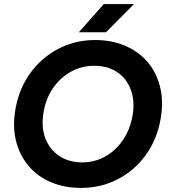

<svg xmlns="http://www.w3.org/2000/svg" viewBox="-20 -908 829 940"><path d="M377 12Q296 12 230.5 -15.5Q165 -43 121 -94.5Q77 -146 59 -215.5Q41 -285 55 -370Q72 -472 127.5 -549Q183 -626 265.5 -669Q348 -712 446 -712Q527 -712 592.5 -684Q658 -656 702 -605Q746 -554 763.5 -483.5Q781 -413 767 -329Q750 -228 695 -151Q640 -74 557.5 -31Q475 12 377 12ZM383 -113Q444 -113 495.5 -142Q547 -171 582 -222.5Q617 -274 629 -342Q641 -413 620.5 -468.5Q600 -524 553.5 -555Q507 -586 441 -586Q380 -586 327.5 -557Q275 -528 239.5 -476.5Q204 -425 193 -357Q181 -286 202 -231Q223 -176 270 -144.5Q317 -113 383 -113ZM366 -750 488 -888H636L499 -750Z"/></svg>

Font: Figtree Light
Style: Bold Italic
Weight: 700
Italic angle: -9.5°
Version: Version 2.000